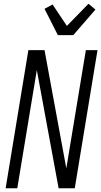

<svg xmlns="http://www.w3.org/2000/svg" viewBox="-20 -1002 540 1022"><path d="M10 0 131 -735H217L333 -106L437 -735H499L378 0H292L176 -629L72 0ZM288 -815 217 -955 260 -978 336 -864 451 -982 488 -951 370 -815Z"/></svg>

Font: Iosevka SS18 Light
Style: Italic
Weight: 300
Italic angle: -9°
Monospace: yes
Designer: Belleve Invis
Foundry: Belleve Invis
Version: Version 25.1.1; ttfautohint (v1.8.4)